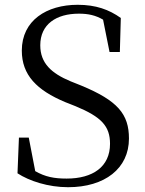

<svg xmlns="http://www.w3.org/2000/svg" viewBox="-20 -765 607 801"><path d="M264 16C417 16 518 -62 518 -187C518 -289 471 -345 319 -408L274 -426C195 -459 148 -501 148 -576C148 -664 215 -708 309 -708C349 -708 379 -701 410 -683L437 -548H480L484 -690C435 -725 380 -745 304 -745C175 -745 71 -680 71 -554C71 -452 133 -389 252 -339L295 -322C404 -277 439 -238 439 -165C439 -69 367 -20 258 -20C206 -20 169 -27 127 -51L100 -191H59L53 -42C102 -10 181 16 264 16Z"/></svg>

Font: NameLogos Serif 2
Style: Regular
Weight: 500
Version: Version 0.1